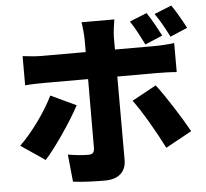

<svg xmlns="http://www.w3.org/2000/svg" viewBox="-60 -912 1119 1041"><g transform="rotate(-5 500.0 -391.0)"><path d="M773 -819 679 -781C706 -742 731 -691 752 -650L847 -690C829 -725 798 -782 773 -819ZM910 -848 816 -810C843 -772 871 -721 891 -680L985 -720C968 -754 936 -810 910 -848ZM352 -354 214 -419C172 -332 95 -227 28 -162L159 -73C212 -131 304 -264 352 -354ZM788 -424 656 -352C702 -291 771 -172 816 -82L958 -160C918 -233 838 -360 788 -424ZM83 -645V-486C112 -489 156 -490 186 -490H426L425 -115C424 -89 415 -81 390 -81C366 -81 323 -84 281 -92L296 57C352 64 410 66 470 66C547 66 585 25 585 -36V-490H801C830 -490 874 -489 908 -486V-644C880 -640 831 -637 800 -637H585V-703C585 -730 593 -786 596 -800H417C421 -781 426 -732 426 -704V-637H186C155 -637 114 -641 83 -645Z"/></g></svg>

Font: Noto Sans CJK HK Black
Style: Regular
Weight: 900
Designer: Ryoko NISHIZUKA 西塚涼子 (kana, bopomofo & ideographs); Paul D. Hunt (Latin, Greek & Cyrillic); Sandoll Communications 산돌커뮤니
Foundry: Adobe
Version: Version 2.004;hotconv 1.0.118;makeotfexe 2.5.65603